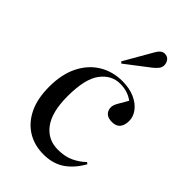

<svg xmlns="http://www.w3.org/2000/svg" viewBox="-235 -862 964 964"><g transform="rotate(45 247.0 -380.5)"><path d="M268 14Q204 14 154.5 -16Q105 -46 76.5 -104Q48 -162 48 -247Q48 -335 79 -397.5Q110 -460 164.5 -493.5Q219 -527 289 -527Q339 -527 376 -510.5Q413 -494 433.5 -467Q454 -440 454 -409Q454 -379 440 -361.5Q426 -344 396 -344Q368 -344 354 -357.5Q340 -371 340 -393Q340 -408 351 -427.5Q362 -447 382 -481Q344 -510 290 -510Q229 -510 188 -456Q147 -402 147 -278Q147 -166 189 -110Q231 -54 302 -54Q353 -54 389 -71.5Q425 -89 450 -114L459 -107Q425 -47 379 -16.5Q333 14 268 14ZM222 -585 214 -593 302 -746Q319 -775 341 -775Q361 -775 371 -761.5Q381 -748 381 -731Q381 -716 370.5 -703.5Q360 -691 346 -680Z"/></g></svg>

Font: Display Regular
Style: Regular
Weight: 400
Designer: Latin by Veronika Burian and Jose Scaglione. Greek by Irene Vlachou. Cyrillic by Vera Evstafieva.
Foundry: TypeTogether
Version: Version 3.002